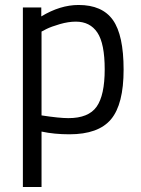

<svg xmlns="http://www.w3.org/2000/svg" viewBox="-20 -530 567 772"><path d="M72 222V-500H146V-464Q222 -510 296 -510Q391 -510 434 -449.5Q477 -389 477 -250Q477 -111 426.5 -50.5Q376 10 259 10Q198 10 147 -1V222ZM285 -443Q255 -443 220.5 -433Q186 -423 166 -413L147 -403V-66Q218 -55 255 -55Q336 -55 368.5 -101Q401 -147 401 -251Q401 -355 371.5 -399Q342 -443 285 -443Z"/></svg>

Font: TitilliumWeb-Regular
Style: Regular
Weight: 400
Version: Version 1.001;PS 57.000;hotconv 1.0.70;makeotf.lib2.5.55311